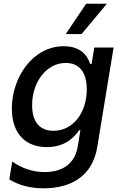

<svg xmlns="http://www.w3.org/2000/svg" viewBox="-20 -802 659 1036"><path d="M334.9 -618.3H420.1L556.8 -782H445ZM215.6 214.1C362.9 214.1 479 148.4 504.6 -7.5L593 -545.5H489L474.4 -457H466.6C455.3 -490.8 425.4 -552.6 323.9 -552.6C157.7 -552.6 44 -385.3 44 -216.3C44 -76 122.2 -8.2 233.3 -8.2C333.5 -8.2 383.2 -64.6 407 -99.4H413.7L399.9 -13.5C383.2 90.9 306.1 126.4 220.5 126.4C155.9 126.4 99.1 106.5 45.8 69.6L30.2 166.2C82.4 197.8 143.8 214.1 215.6 214.1ZM268.8 -96.2C192.1 -96.2 153.1 -147 153.4 -234.4C153.1 -358 230.1 -462.4 334.9 -462.4C409.1 -462.4 448.2 -410.5 448.2 -319.6C448.2 -196.7 376.4 -96.2 268.8 -96.2Z"/></svg>

Font: TID UI Medium
Style: Italic
Weight: 500
Italic angle: -9.39999°
Designer: The TID Project Authors
Foundry: Bakken & Bæck
Version: Version 1.001;hotconv 1.0.109;makeotfexe 2.5.65596